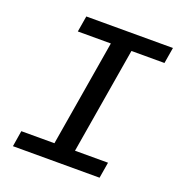

<svg xmlns="http://www.w3.org/2000/svg" viewBox="-127 -805 854 912"><g transform="rotate(20 300.0 -349.0)"><path d="M475.9 0 489.3 -80.6H322.4L412.3 -617.5H579.2L592.7 -698.2H154.8L141.3 -617.5H308.2L218.4 -80.6H51.1L38 0Z"/></g></svg>

Font: Margiela Mono Italic Medium It
Style: Regular
Weight: 500
Designer: Mike Abbink, Paul van der Laan, Pieter van Rosmalen
Foundry: Bold Monday
Version: Version 2.003 2021